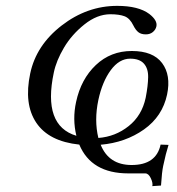

<svg xmlns="http://www.w3.org/2000/svg" viewBox="-20 -469 597 648"><path d="M424.3 87.9Q507.3 87.9 522 19L548.8 20Q539.6 48.8 530.8 90.8Q526.4 110.8 523.4 157.2L494.1 159.2Q496.6 148.9 489 132.6Q481.4 116.2 470.2 116.2H413.1Q288.1 116.2 247.6 19Q145 8.3 102.5 -54.7Q60.1 -117.7 82 -221.2Q102.1 -316.4 188 -382.8Q273.9 -449.2 375.5 -449.2Q447.3 -449.2 483.9 -421.9Q512.2 -399.9 507.8 -379.9Q505.4 -368.7 495.8 -360.8Q486.3 -353 472.2 -353Q456.5 -353 447.3 -360.1Q438 -367.2 430.2 -382.8Q418.5 -407.2 400.4 -414.1Q382.3 -420.9 352.5 -420.9Q308.1 -420.9 265.1 -386.7Q222.2 -352.5 196 -308.3Q169.9 -264.2 161.6 -224.1Q123.5 -44.9 237.8 -10.7Q224.1 -66.9 236.8 -125Q253.4 -202.1 303.5 -249.5Q353.5 -296.9 425 -296.9Q496.6 -296.9 527.1 -256.1Q557.6 -215.3 543.9 -149.9Q528.3 -76.2 465.8 -32Q403.3 12.2 319.8 19.5Q347.2 87.9 424.3 87.9ZM312 -3.4Q369.6 -7.8 414.3 -43.5Q459 -79.1 471.7 -139.2Q479.5 -179.2 480 -208.5Q480.5 -237.8 465.6 -254.4Q450.7 -271 419.4 -271Q382.3 -271 353.8 -232.2Q325.2 -193.4 312 -131.8Q297.4 -63 312 -3.4Z"/></svg>

Font: Linux Biolinum
Style: Italic
Weight: 400
Italic angle: -12°
Designer: Philipp H. Poll
Foundry: Philipp H. Poll
Version: Version 1.1.3 ; ttfautohint (v0.9)